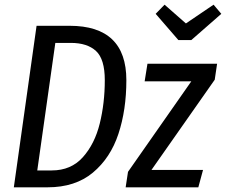

<svg xmlns="http://www.w3.org/2000/svg" viewBox="-20 -799 964 819"><path d="M519 -457Q519 -330 485 -227.5Q451 -125 376 -62.5Q301 0 183 0H39L136 -689H277Q519 -689 519 -457ZM216 -616 139 -72H201Q283 -72 333.5 -128.5Q384 -185 405.5 -272Q427 -359 427 -457Q427 -547 389.5 -581.5Q352 -616 282 -616ZM906 -527 896 -459 626 -74H846L826 0H516L526 -66L796 -452H597L609 -527ZM891 -779 924 -740 796 -628H741L644 -740L682 -779L773 -699Z"/></svg>

Font: Fira Sans Extra Condensed
Style: Italic
Weight: 400
Width: 3
Italic angle: -8°
Designer: Carrois Corporate & Edenspiekermann AG
Foundry: Carrois Corporate GbR & Edenspiekermann AG
Version: Version 4.203